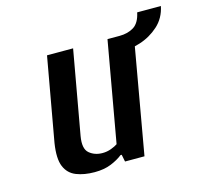

<svg xmlns="http://www.w3.org/2000/svg" viewBox="-89 -673 831 782"><g transform="rotate(-15 326.5 -282.0)"><path d="M218 10Q174 10 141 -3Q108 -16 94 -49.5Q80 -83 90 -147L153 -500H263L200 -147Q191 -95 213.5 -76Q236 -57 269 -57Q288 -57 305.5 -63.5Q323 -70 333 -77L408 -500H518L430 0H348L342 -30H337Q317 -14 287.5 -2Q258 10 218 10ZM446 -435 459 -500Q494 -500 519 -515.5Q544 -531 553 -574H653Q643 -525 608.5 -494Q574 -463 530 -449Q486 -435 446 -435Z"/></g></svg>

Font: Cuprum SemiBold
Style: Italic
Weight: 600
Italic angle: -10°
Version: Version 3.000